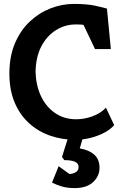

<svg xmlns="http://www.w3.org/2000/svg" viewBox="-20 -711 627 982"><path d="M365 4Q298 4 237 -17Q176 -38 129 -80.5Q82 -123 55 -186.5Q28 -250 28 -334Q28 -422 56 -488.5Q84 -555 131.5 -600Q179 -645 238 -668Q297 -691 358 -691Q425 -691 468 -681.5Q511 -672 527 -667L547 -460H466L407 -584Q400 -585 392 -585.5Q384 -586 368 -586Q313 -586 266.5 -557Q220 -528 192 -475Q164 -422 162 -348Q163 -276 189 -220.5Q215 -165 261.5 -133Q308 -101 370 -101Q411 -101 452.5 -116Q494 -131 522 -160L564 -71Q546 -50 514.5 -33Q483 -16 444 -6Q405 4 365 4ZM362 251Q325 251 297.5 243Q270 235 246 223L280 139L335 179Q338 179 349.5 177Q361 175 371.5 167Q382 159 382 142Q382 108 309 108L297 92L326 0H402L388 48Q435 56 462 80Q489 104 489 147Q489 190 456 220.5Q423 251 362 251Z"/></svg>

Font: Kreon Light
Style: Regular
Weight: 300
Designer: Julia Petretta
Foundry: Julia Petretta and Eli Heuer
Version: Version 2.002